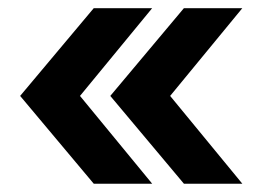

<svg xmlns="http://www.w3.org/2000/svg" viewBox="-20 -520 633 470"><path d="M209.5 -70.3 29.3 -285.2 209.5 -500H352.5L175.8 -285.2L352.5 -70.3ZM430.2 -70.3 250 -285.2 430.2 -500H573.2L396.5 -285.2L573.2 -70.3Z"/></svg>

Font: Inter Display Semi Bold
Style: Regular
Weight: 600
Designer: Rasmus Andersson
Foundry: rsms
Version: Version 4.000;git-37864ae